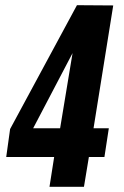

<svg xmlns="http://www.w3.org/2000/svg" viewBox="-20 -721 477 741"><path d="M4 -115 19 -223 277 -701 417 -700 341 -226H400L383 -115H323L304 0H171L189 -115ZM108 -226H212L260 -516Z"/></svg>

Font: Georama Condensed
Style: Bold Italic
Weight: 700
Width: 3
Italic angle: -9°
Designer: Jean-Baptiste Levee
Foundry: Production Type
Version: Version 1.000